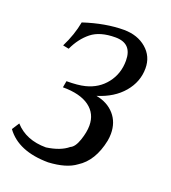

<svg xmlns="http://www.w3.org/2000/svg" viewBox="-173 -791 806 903"><g transform="rotate(20 230.0 -339.0)"><path d="M170.4 14.2Q20.5 13.2 -43 -74.7L-19.5 -111.3Q37.1 -48.3 136.7 -48.3Q206.5 -58.1 243.7 -89.4Q265.6 -98.6 279.8 -140.1Q293.9 -181.6 293.9 -214.4Q293.9 -273.9 248 -307.6Q202.1 -341.3 115.2 -341.3L121.1 -374Q178.2 -374 212.9 -382.8Q275.9 -398.4 313.5 -446.8Q351.1 -495.1 351.1 -560.1Q351.1 -646.5 267.6 -646.5Q190.4 -646.5 147.5 -612.1Q104.5 -577.6 78.6 -521L48.8 -526.9Q82 -593.3 93.8 -658.2Q201.2 -693.4 293.5 -693.4Q361.8 -692.9 405.8 -655Q449.7 -617.2 449.7 -557.6Q449.7 -490.2 404.1 -436.3Q358.4 -382.3 277.3 -357.4Q335 -346.7 368.7 -308.3Q402.3 -270 402.3 -212.9Q402.3 -195.8 398.9 -177.2Q377 -69.8 306.2 -25.4Q259.8 9.3 170.4 14.2Z"/></g></svg>

Font: Kelvinch
Style: Italic
Weight: 400
Italic angle: -10°
Designer: Paul James Miller
Foundry: High-Logic / Made with FontCreator
Version: Version 3.40;July 22, 2017;FontCreator 11.0.0.2388 64-bit